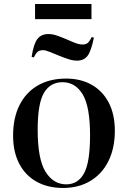

<svg xmlns="http://www.w3.org/2000/svg" viewBox="-20 -919 635 953"><path d="M293 14Q218 14 162 -17Q106 -48 75.5 -106.5Q45 -165 45 -246Q45 -334 77 -397.5Q109 -461 168 -495Q227 -529 308 -529Q381 -529 435.5 -498Q490 -467 520 -409Q550 -351 550 -270Q550 -183 518 -119Q486 -55 428 -20.5Q370 14 293 14ZM309 -4Q367 -4 397 -58.5Q427 -113 427 -247Q427 -390 390.5 -450.5Q354 -511 290 -511Q230 -511 198.5 -458.5Q167 -406 167 -275Q167 -129 206 -66.5Q245 -4 309 -4ZM154 -824V-899H434V-824ZM363 -618Q343 -618 322.5 -624.5Q302 -631 272 -643Q244 -655 229.5 -660.5Q215 -666 207.5 -668Q200 -670 194 -670Q179 -670 169 -663.5Q159 -657 148 -634L137 -637Q147 -702 166 -726Q185 -750 220 -750Q240 -750 259.5 -743.5Q279 -737 308 -725Q346 -708 361 -703Q376 -698 390 -698Q405 -698 414.5 -705Q424 -712 435 -735L446 -732Q432 -663 413.5 -640.5Q395 -618 363 -618Z"/></svg>

Font: Literata 72pt Medium
Style: Regular
Weight: 500
Designer: Latin by Veronika Burian and Jose Scaglione. Greek by Irene Vlachou. Cyrillic by Vera Evstafieva.
Foundry: TypeTogether
Version: Version 3.002